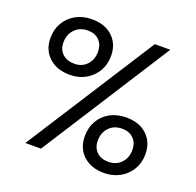

<svg xmlns="http://www.w3.org/2000/svg" viewBox="-127 -854 1014 994"><g transform="rotate(20 380.0 -356.5)"><path d="M204 -410Q133 -410 89.5 -450Q46 -490 46 -556Q46 -604 68 -641Q90 -678 128.5 -699Q167 -720 217 -720Q288 -720 330.5 -680Q373 -640 373 -574Q373 -527 351 -490Q329 -453 291 -431.5Q253 -410 204 -410ZM110 0 565 -710H650L196 0ZM207 -472Q249 -472 275.5 -500Q302 -528 302 -572Q302 -611 278.5 -634.5Q255 -658 216 -658Q172 -658 144.5 -629.5Q117 -601 117 -557Q117 -518 141.5 -495Q166 -472 207 -472ZM545 7Q473 7 430 -33Q387 -73 387 -139Q387 -187 408.5 -224Q430 -261 468.5 -282Q507 -303 558 -303Q629 -303 671.5 -263Q714 -223 714 -157Q714 -110 692 -73Q670 -36 631.5 -14.5Q593 7 545 7ZM547 -55Q589 -55 616 -83Q643 -111 643 -155Q643 -194 619.5 -217.5Q596 -241 556 -241Q512 -241 485 -212.5Q458 -184 458 -140Q458 -101 482 -78Q506 -55 547 -55Z"/></g></svg>

Font: Livvic Medium
Style: Regular
Weight: 500
Designer: Jacques Le Bailly, Baron von Fonthausen
Version: Version 1.001; ttfautohint (v1.8.2)